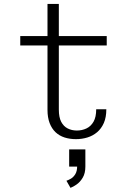

<svg xmlns="http://www.w3.org/2000/svg" viewBox="-20 -678 690 948"><path d="M214.5 -135.5V-658.5H270.5V-137Q270.5 -99 282.2 -76.5Q294 -54 314.2 -43.8Q334.5 -33.5 359.5 -33.5Q385 -33.5 406.8 -43.8Q428.5 -54 441.8 -77Q455 -100 455 -138.5H505Q505 -99 492.8 -71Q480.5 -43 459.5 -25.2Q438.5 -7.5 411.5 0.8Q384.5 9 355 9Q324.5 9 298.8 0.8Q273 -7.5 254.2 -25.2Q235.5 -43 225 -70.5Q214.5 -98 214.5 -135.5ZM80 -453.5V-500H507V-453.5ZM328 249.5 308 214.5Q317 211.5 329.5 204.5Q342 197.5 351.5 182.5Q361 167.5 361 142L401.5 144.5Q401.5 177.5 388.5 199.2Q375.5 221 358 233Q340.5 245 328 249.5ZM321.5 144.5V59.5H401.5V144.5Z"/></svg>

Font: Trispace Thin ExtraLight
Style: Regular
Weight: 250
Version: Version 1.210